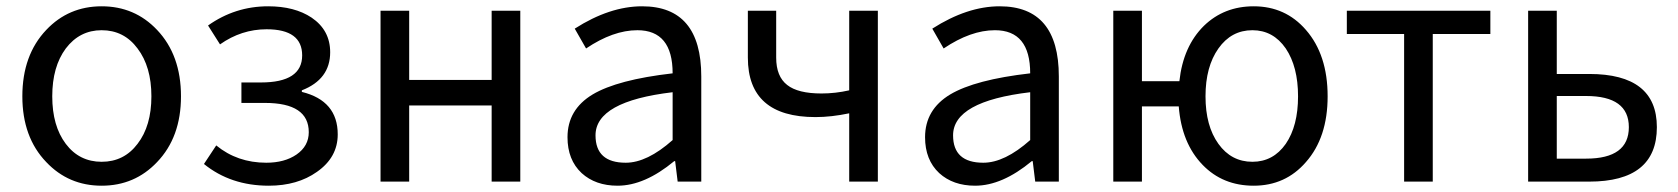

<svg xmlns="http://www.w3.org/2000/svg" viewBox="-20 -577 5331 610"><path d="M127 -62Q51 -141 51 -271Q51 -402 127 -482Q198 -557 303 -557Q408 -557 479 -482Q555 -402 555 -271Q555 -141 479 -62Q408 13 303 13Q198 13 127 -62ZM417 -120Q461 -177 461 -271Q461 -365 417 -423Q374 -481 303 -481Q233 -481 189 -423Q146 -365 146 -271Q146 -177 189 -120Q232 -63 303 -63Q374 -63 417 -120Z M628 -56 667 -115Q734 -60 826 -60Q884 -60 922 -86Q961 -113 961 -157Q961 -250 822 -250H747V-315H809Q940 -315 940 -401Q940 -484 827 -484Q747 -484 679 -436L641 -496Q727 -557 832 -557Q916 -557 970 -521Q1029 -481 1029 -411Q1029 -325 939 -290V-285Q1053 -257 1053 -150Q1053 -77 987 -31Q925 13 834 13Q713 13 628 -56Z M1189 -543H1280V-323H1542V-543H1633V0H1542V-242H1280V0H1189Z M1828 -27Q1783 -69 1783 -141Q1783 -229 1863 -277Q1942 -324 2117 -344Q2117 -481 2005 -481Q1928 -481 1842 -423L1806 -486Q1917 -557 2020 -557Q2208 -557 2208 -334V0H2133L2125 -65H2122Q2028 13 1942 13Q1872 13 1828 -27ZM2117 -132V-284Q1872 -255 1872 -147Q1872 -60 1968 -60Q2036 -60 2117 -132Z M2678 -217Q2621 -205 2571 -205Q2356 -205 2356 -394V-543H2446V-394Q2446 -334 2481 -307Q2515 -280 2590 -280Q2634 -280 2678 -290V-543H2769V0H2678Z M2964 -27Q2919 -69 2919 -141Q2919 -229 2999 -277Q3078 -324 3253 -344Q3253 -481 3141 -481Q3064 -481 2978 -423L2942 -486Q3053 -557 3156 -557Q3344 -557 3344 -334V0H3269L3261 -65H3258Q3164 13 3078 13Q3008 13 2964 -27ZM3253 -132V-284Q3008 -255 3008 -147Q3008 -60 3104 -60Q3172 -60 3253 -132Z M4065 -120Q4104 -177 4104 -271Q4104 -365 4065 -423Q4025 -481 3959 -481Q3892 -481 3851 -423Q3810 -365 3810 -271Q3810 -177 3851 -120Q3892 -63 3959 -63Q4025 -63 4065 -120ZM3727 -319Q3739 -430 3805 -495Q3869 -557 3963 -557Q4064 -557 4129 -482Q4198 -403 4198 -271Q4198 -140 4129 -62Q4064 13 3963 13Q3865 13 3801 -53Q3734 -122 3725 -239H3608V0H3517V-543H3608V-319Z M4441 -469H4259V-543H4715V-469H4532V0H4441Z M4835 -543H4926V-342H5029Q5244 -342 5244 -173Q5244 0 5029 0H4835ZM5019 -73Q5155 -73 5155 -173Q5155 -272 5019 -272H4926V-73Z"/></svg>

Font: KaiGen Gothic CN Regular
Style: Regular
Weight: 400
Designer: Ryoko NISHIZUKA  (kana & ideographs); Paul D. Hunt (Latin, Greek & Cyrillic); Wenlong ZHANG  (bopomofo); Sandoll Communi
Foundry: Adobe Systems Incorporated
Version: Version 1.002.20150501